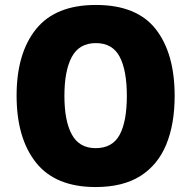

<svg xmlns="http://www.w3.org/2000/svg" viewBox="-20 -745 772 775"><path d="M685 -358Q685 -244 651 -161.5Q617 -79 546.5 -34.5Q476 10 366 10Q204 10 125.5 -88.5Q47 -187 47 -359Q47 -530 125.5 -627.5Q204 -725 367 -725Q532 -725 608.5 -627.5Q685 -530 685 -358ZM240 -358Q240 -257 270 -202Q300 -147 366 -147Q434 -147 463 -201Q492 -255 492 -358Q492 -461 463 -516Q434 -571 367 -571Q300 -571 270 -515.5Q240 -460 240 -358Z"/></svg>

Font: Noto Sans Malayalam SemiCondensed Black
Style: Regular
Weight: 900
Width: 4
Designer: Jelle Bosma - Monotype Design Team
Foundry: Monotype Imaging Inc.
Version: Version 2.104; ttfautohint (v1.8.4.7-5d5b)